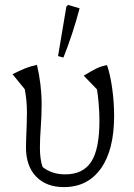

<svg xmlns="http://www.w3.org/2000/svg" viewBox="-20 -756 547 784"><path d="M241 8Q169 8 127.5 -35Q86 -78 86 -155Q86 -170 87 -194.5Q88 -219 89 -247Q90 -275 90 -297Q90 -347 81 -392L31 -453Q63 -469 84.5 -477.5Q106 -486 131 -491Q140 -453 145 -412Q150 -371 150 -332Q150 -283 146.5 -236.5Q143 -190 143 -153Q143 -104 154 -74Q192 -44 246 -44Q319 -44 352.5 -95.5Q386 -147 386 -262Q386 -296 383 -332Q380 -368 376 -391L322 -447Q351 -465 372 -475.5Q393 -486 417 -490Q430 -453 438 -396Q446 -339 446 -283Q446 -144 392 -68Q338 8 241 8ZM239 -521 217 -527 251 -729 258 -736 305 -722Q278 -619 239 -521Z"/></svg>

Font: Piazzolla Light
Style: Regular
Weight: 300
Designer: Juan Pablo del Peral
Foundry: Huerta Tipografica
Version: Version 1.330